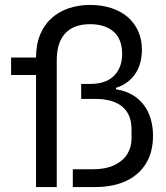

<svg xmlns="http://www.w3.org/2000/svg" viewBox="-20 -758 671 778"><path d="M126 0V-524Q126 -578 143 -618.5Q160 -659 189.5 -685Q219 -711 258.5 -724.5Q298 -738 345 -738Q393 -738 432 -725Q471 -712 498 -688.5Q525 -665 540 -631.5Q555 -598 555 -557Q555 -498 527.5 -458Q500 -418 450 -402V-396Q485 -391 513 -375.5Q541 -360 560.5 -335.5Q580 -311 590 -278.5Q600 -246 600 -208Q600 -142 571.5 -95.5Q543 -49 490.5 -24.5Q438 0 364 0H275V-72H353Q409 -72 444.5 -89.5Q480 -107 496.5 -135Q513 -163 513 -196V-234Q513 -276 495 -303.5Q477 -331 445 -344Q413 -357 371 -357H309V-418H346Q410 -418 442.5 -451.5Q475 -485 475 -539Q475 -599 440.5 -629.5Q406 -660 345 -660Q279 -660 244.5 -623Q210 -586 210 -515V0ZM25 -454V-525H177V-454Z"/></svg>

Font: Hubot Sans
Style: Regular
Weight: 400
Designer: Deni Anggara
Foundry: GitHub, Inc., Subsidiary of Microsoft Corporation
Version: Version 2.000